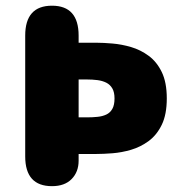

<svg xmlns="http://www.w3.org/2000/svg" viewBox="-20 -644 659 674"><path d="M319 -494Q343 -494 375 -491.2Q407 -488.5 440.2 -478.8Q473.5 -469 502 -448Q530.5 -427 548 -390.8Q565.5 -354.5 565.5 -298.5Q565.5 -242.5 548 -206.2Q530.5 -170 502 -149Q473.5 -128 440.2 -118.2Q407 -108.5 375 -106Q343 -103.5 319 -103.5H256V-80Q256 -40.5 231.5 -15.5Q207 9.5 162.5 9.5Q68.5 9.5 68.5 -95V-519Q68.5 -624 162.5 -624Q256 -624 256 -519V-494ZM285 -232Q304.5 -232 322 -233.8Q339.5 -235.5 353 -241.8Q366.5 -248 374.2 -261.5Q382 -275 382 -298.5Q382 -320.5 374.2 -333.8Q366.5 -347 353 -353.8Q339.5 -360.5 322 -362.8Q304.5 -365 285 -365H256V-232Z"/></svg>

Font: Sono Monospace ExtraBold
Style: Regular
Weight: 800
Version: Version 2.112